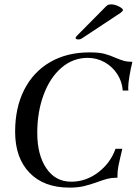

<svg xmlns="http://www.w3.org/2000/svg" viewBox="-20 -846 625 876"><path d="M49 -245Q49 -355 90.5 -436.5Q132 -518 208.5 -562.5Q285 -607 388 -607Q432 -607 456.5 -600.5Q481 -594 508 -582Q529 -573 545 -568.5Q561 -564 584 -564Q576 -532 570.5 -498Q565 -464 565 -448Q565 -434 566 -433H540Q537 -474 515 -508Q493 -542 457.5 -562Q422 -582 380 -582Q313 -582 260.5 -537Q208 -492 179 -413.5Q150 -335 150 -240Q150 -139 191.5 -78Q233 -17 305 -17Q372 -17 428 -59.5Q484 -102 507 -167H538Q524 -108 520 -87Q516 -66 516 -47V-35H509Q489 -35 471 -30.5Q453 -26 426 -16Q390 -3 362 3.5Q334 10 297 10Q180 10 114.5 -58Q49 -126 49 -245ZM325 -673Q325 -677 334 -686Q343 -695 345 -697L452 -805Q464 -818 470 -822Q476 -826 487 -826Q504 -826 522.5 -816.5Q541 -807 541 -800Q541 -796 531 -788L360 -675Q348 -666 339 -666Q325 -666 325 -673Z"/></svg>

Font: Unna
Style: Italic
Weight: 400
Italic angle: -8.05°
Designer: Jorge de Buen Unna
Foundry: Omnibus-Type
Version: Version 2.008